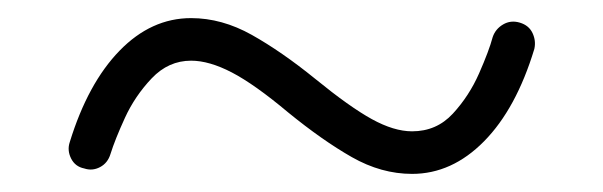

<svg xmlns="http://www.w3.org/2000/svg" viewBox="-20 -310 666 212"><path d="M435 -118Q401 -118 368.5 -136.5Q336 -155 298 -186Q261 -217 236 -230Q211 -243 191 -243Q166 -243 147.5 -223.5Q129 -204 118 -180Q107 -156 102 -140Q99 -130 90.5 -125.5Q82 -121 73 -124Q63 -126 58.5 -135Q54 -144 57 -153Q77 -218 112 -254Q147 -290 191 -290Q225 -290 258 -271.5Q291 -253 328 -223Q366 -192 390.5 -178.5Q415 -165 435 -165Q462 -165 480 -184.5Q498 -204 509 -229Q520 -254 524 -269Q527 -278 535.5 -283Q544 -288 554 -285Q564 -282 568 -273.5Q572 -265 570 -256Q550 -190 514.5 -154Q479 -118 435 -118Z"/></svg>

Font: Zen Kurenaido
Style: Regular
Weight: 400
Designer: Yoshimichi Ohira
Foundry: Positype
Version: Version 1.001